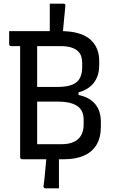

<svg xmlns="http://www.w3.org/2000/svg" viewBox="-20 -870 640 1049"><path d="M337 -837Q336 -819 333 -794.5Q330 -770 328 -743.5Q326 -717 323.5 -693.5Q321 -670 320 -653H252Q252 -658 252 -670.5Q252 -683 252 -697.5Q252 -712 252 -724.5Q252 -737 252 -742Q252 -748 252 -763.5Q252 -779 252 -798Q252 -817 252 -832Q252 -847 252 -850Q257 -850 265 -850Q273 -850 282.5 -850Q292 -850 301 -850Q310 -850 317 -850Q324 -850 327 -850Q333 -850 335.5 -847Q338 -844 337 -837ZM218 145Q220 133 222.5 110Q225 87 227.5 58.5Q230 30 232.5 3.5Q235 -23 238 -40H302Q302 -35 302 -19.5Q302 -4 302 14.5Q302 33 302 48.5Q302 64 302 68Q302 72 302 85Q302 98 302 114Q302 130 302 142.5Q302 155 302 159Q298 159 290.5 159Q283 159 274 159Q265 159 256 159Q247 159 239.5 159Q232 159 228 159Q223 159 220 155.5Q217 152 218 145ZM332 0Q304 0 267 0Q230 0 194.5 0Q159 0 133 0Q107 0 101 0Q96 0 93 -3Q90 -6 90 -11Q90 -94 90 -173Q90 -252 90 -329Q90 -406 90 -485Q90 -564 90 -648H190L183 -631Q183 -590 183 -554Q183 -518 183 -478Q183 -429 183 -380Q183 -331 183 -282.5Q183 -234 183 -184Q183 -134 183 -82Q207 -82 228 -82Q249 -82 269.5 -82Q290 -82 313 -82Q357 -82 384 -95Q411 -108 424 -132Q437 -156 437 -189V-217Q437 -247 424 -268.5Q411 -290 379.5 -302.5Q348 -315 291 -315H139L142 -375H409V-351Q469 -339 500 -301.5Q531 -264 531 -205V-178Q531 -117 506.5 -77.5Q482 -38 437 -19Q392 0 332 0ZM30 -700Q100 -700 170.5 -700Q241 -700 311 -700Q368 -700 408.5 -688Q449 -676 474 -653.5Q499 -631 510.5 -601.5Q522 -572 522 -538V-514Q522 -461 497.5 -424.5Q473 -388 424.5 -370Q376 -352 304 -352Q259 -352 223 -352Q187 -352 154 -352L142 -343L139 -395Q178 -395 216 -395Q254 -395 292 -395Q347 -395 376.5 -408Q406 -421 417.5 -445.5Q429 -470 429 -501V-526Q429 -547 423.5 -563Q418 -579 406 -590Q393 -603 369.5 -610.5Q346 -618 312 -618Q267 -618 222 -618Q177 -618 131.5 -618Q86 -618 41 -618Q36 -618 33 -621Q30 -624 30 -629Q30 -648 30 -664.5Q30 -681 30 -700Z"/></svg>

Font: Rec Mono Linear
Style: Regular
Weight: 400
Monospace: yes
Version: Version 1.085; ttfautohint (v1.8.4.7-5d5b)